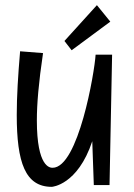

<svg xmlns="http://www.w3.org/2000/svg" viewBox="-20 -714 519 745"><path d="M351 -502C347 -434 284 -63 184 -63C174 -63 123 -65 123 -247C123 -310 130 -394 147 -508L58 -515C50 -421 45 -339 45 -268C45 -83 78 11 181 11C181 11 281 5 338 -166L344 4H405L415 -502ZM408 -630 356 -694 230 -555 258 -519Z"/></svg>

Font: Englebert
Style: Regular
Weight: 400
Designer: Astigmatic (AOETI)
Foundry: Astigmatic (AOETI)
Version: Version 1.000